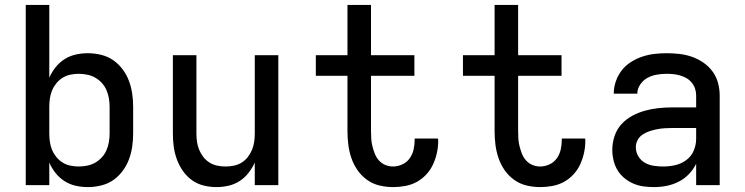

<svg xmlns="http://www.w3.org/2000/svg" viewBox="-20 -755 3040 783"><path d="M338 8Q313 8 288.5 2.5Q264 -3 243 -16.5Q222 -30 206.5 -49.5Q191 -69 181 -92V0H85V-735H181V-438Q191 -461 206.5 -480.5Q222 -500 243 -513.5Q264 -527 288.5 -532.5Q313 -538 338 -538Q365 -538 392 -531.5Q419 -525 441 -510Q463 -495 479.5 -473Q496 -451 505.5 -426Q515 -401 519 -374Q523 -347 523 -320V-210Q523 -183 519 -156Q515 -129 505.5 -104Q496 -79 479.5 -57Q463 -35 441 -20Q419 -5 392 1.5Q365 8 338 8ZM301 -76Q318 -76 335.5 -79.5Q353 -83 368 -91.5Q383 -100 395 -113Q407 -126 414 -142Q421 -158 424 -175.5Q427 -193 427 -210V-320Q427 -337 424 -354.5Q421 -372 414 -388Q407 -404 395 -417Q383 -430 368 -438.5Q353 -447 335.5 -450.5Q318 -454 301 -454Q284 -454 267 -450.5Q250 -447 235.5 -438Q221 -429 210 -415.5Q199 -402 192.5 -386.5Q186 -371 183.5 -354Q181 -337 181 -320V-210Q181 -193 183.5 -176Q186 -159 192.5 -143.5Q199 -128 210 -114.5Q221 -101 235.5 -92Q250 -83 267 -79.5Q284 -76 301 -76Z M863 8Q836 8 810 1.5Q784 -5 762.5 -20.5Q741 -36 725.5 -58.5Q710 -81 701 -106Q692 -131 688.5 -157Q685 -183 685 -210V-530H781V-210Q781 -193 783.5 -176Q786 -159 792.5 -143.5Q799 -128 809.5 -114.5Q820 -101 834.5 -92Q849 -83 866 -79.5Q883 -76 900 -76Q917 -76 934 -79.5Q951 -83 965.5 -92Q980 -101 990.5 -114.5Q1001 -128 1007.5 -143.5Q1014 -159 1016.5 -176Q1019 -193 1019 -210V-530H1115V0H1019V-92Q1009 -70 993.5 -50Q978 -30 957 -16.5Q936 -3 911.5 2.5Q887 8 863 8Z M1583 8Q1555 8 1527.5 1.5Q1500 -5 1477 -21.5Q1454 -38 1438 -61Q1422 -84 1413 -110.5Q1404 -137 1400.5 -164.5Q1397 -192 1397 -220V-446H1268V-530H1397V-735H1493V-530H1670V-446H1493V-220Q1493 -204 1494 -188.5Q1495 -173 1499 -157.5Q1503 -142 1509 -127Q1515 -112 1526 -100Q1537 -88 1552 -82Q1567 -76 1583 -76Q1602 -76 1620.5 -84.5Q1639 -93 1650.5 -109Q1662 -125 1666.5 -144.5Q1671 -164 1671 -184Q1671 -185 1671 -187Q1671 -189 1671 -190H1766Q1767 -187 1767 -184.5Q1767 -182 1767 -179Q1767 -155 1761.5 -130.5Q1756 -106 1745.5 -83.5Q1735 -61 1717.5 -42.5Q1700 -24 1678.5 -12.5Q1657 -1 1632 3.5Q1607 8 1583 8Z M2183 8Q2155 8 2127.5 1.5Q2100 -5 2077 -21.5Q2054 -38 2038 -61Q2022 -84 2013 -110.5Q2004 -137 2000.5 -164.5Q1997 -192 1997 -220V-446H1868V-530H1997V-735H2093V-530H2270V-446H2093V-220Q2093 -204 2094 -188.5Q2095 -173 2099 -157.5Q2103 -142 2109 -127Q2115 -112 2126 -100Q2137 -88 2152 -82Q2167 -76 2183 -76Q2202 -76 2220.5 -84.5Q2239 -93 2250.5 -109Q2262 -125 2266.5 -144.5Q2271 -164 2271 -184Q2271 -185 2271 -187Q2271 -189 2271 -190H2366Q2367 -187 2367 -184.5Q2367 -182 2367 -179Q2367 -155 2361.5 -130.5Q2356 -106 2345.5 -83.5Q2335 -61 2317.5 -42.5Q2300 -24 2278.5 -12.5Q2257 -1 2232 3.5Q2207 8 2183 8Z M2647 8Q2625 8 2603.5 5Q2582 2 2562.5 -6.5Q2543 -15 2526 -29Q2509 -43 2498 -61.5Q2487 -80 2482 -101.5Q2477 -123 2477 -144Q2477 -172 2486 -199.5Q2495 -227 2514 -248Q2533 -269 2558 -282.5Q2583 -296 2610 -303.5Q2637 -311 2665 -314Q2693 -317 2721 -317H2819V-366Q2819 -380 2814.5 -393.5Q2810 -407 2801 -418Q2792 -429 2780 -436Q2768 -443 2754.5 -447Q2741 -451 2727 -452.5Q2713 -454 2699 -454Q2678 -454 2658 -450.5Q2638 -447 2620.5 -437.5Q2603 -428 2591 -410.5Q2579 -393 2579 -373Q2579 -373 2579 -373Q2579 -373 2579 -373H2483Q2483 -373 2483 -373Q2483 -373 2483 -374Q2483 -399 2491.5 -423.5Q2500 -448 2515.5 -468Q2531 -488 2553 -502Q2575 -516 2599 -524Q2623 -532 2648 -535Q2673 -538 2699 -538Q2725 -538 2751 -535Q2777 -532 2801.5 -523.5Q2826 -515 2848 -500Q2870 -485 2885.5 -464Q2901 -443 2908 -417.5Q2915 -392 2915 -366V0H2819V-87Q2807 -63 2789 -44.5Q2771 -26 2747.5 -14Q2724 -2 2698.5 3Q2673 8 2647 8ZM2684 -76Q2709 -76 2733.5 -81.5Q2758 -87 2778.5 -102Q2799 -117 2809 -140.5Q2819 -164 2819 -189V-233H2721Q2706 -233 2690.5 -232Q2675 -231 2659.5 -228Q2644 -225 2629 -220Q2614 -215 2601 -206.5Q2588 -198 2580.5 -184Q2573 -170 2573 -154Q2573 -135 2583 -118Q2593 -101 2609.5 -91.5Q2626 -82 2645.5 -79Q2665 -76 2684 -76Z"/></svg>

Font: Iosevka Curly Medium Extended
Style: Regular
Weight: 500
Width: 7
Monospace: yes
Designer: Belleve Invis
Foundry: Belleve Invis
Version: Version 11.1.0; ttfautohint (v1.8.3)